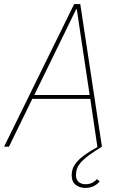

<svg xmlns="http://www.w3.org/2000/svg" viewBox="-37 -718 594 940"><path d="M326 -698H356L462 0Q428 21 404 38Q380 55 364.5 71Q349 87 342 103Q335 119 335 140Q335 162 348.5 173Q362 184 381 184Q402 184 416 176Q430 168 438 159L451 170Q440 184 422 193Q404 202 381 202Q353 202 333.5 187Q314 172 314 140Q314 122 320 106Q326 90 340.5 73.5Q355 57 379 39.5Q403 22 440 2L405 -234H121L7 0H-17ZM357 -552 339 -673H336L277 -552L131 -253H402Z"/></svg>

Font: IBM Plex Sans Cond Thin
Style: Italic
Weight: 100
Width: 3
Italic angle: -11°
Designer: Mike Abbink, Paul van der Laan, Pieter van Rosmalen
Foundry: Bold Monday
Version: Version 1.3